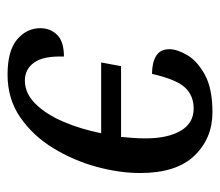

<svg xmlns="http://www.w3.org/2000/svg" viewBox="-58 -528 596 521"><g transform="rotate(90 240.5 -268.0)"><path d="M183 10Q118 10 87.5 -16Q57 -42 57 -79Q57 -106 75 -124.5Q93 -143 134 -143Q132 -88 150 -62.5Q168 -37 199 -37Q234 -37 262.5 -66Q291 -95 311 -142Q331 -189 342 -244H150L160 -298H352Q353 -312 354.5 -327Q356 -342 356 -365Q356 -424 335.5 -459.5Q315 -495 275 -495Q240 -495 218 -471.5Q196 -448 181 -382Q151 -382 132.5 -393Q114 -404 114 -429Q114 -450 130 -477.5Q146 -505 183.5 -525.5Q221 -546 285 -546Q356 -546 403 -497Q450 -448 450 -350Q450 -293 433 -231Q416 -169 382.5 -114Q349 -59 299 -24.5Q249 10 183 10Z"/></g></svg>

Font: Noto Serif Condensed
Style: Italic
Weight: 400
Width: 3
Italic angle: -12°
Designer: Monotype Design Team
Foundry: Monotype Imaging Inc.
Version: Version 2.014; ttfautohint (v1.8.4.7-5d5b)